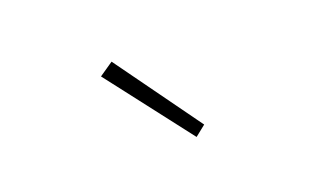

<svg xmlns="http://www.w3.org/2000/svg" viewBox="-39 -917 664 383"><g transform="rotate(-15 293.0 -725.5)"><path d="M330 -631 351 -651 205 -820 177 -797Z"/></g></svg>

Font: Noto Sans CJK SC Thin
Style: Regular
Weight: 100
Designer: Ryoko NISHIZUKA 西塚涼子 (kana, bopomofo & ideographs); Paul D. Hunt (Latin, Greek & Cyrillic); Sandoll Communications 산돌커뮤니
Foundry: Adobe
Version: Version 2.004;hotconv 1.0.118;makeotfexe 2.5.65603